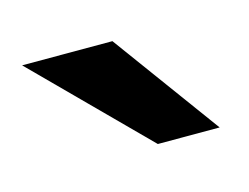

<svg xmlns="http://www.w3.org/2000/svg" viewBox="-40 -762 346 267"><g transform="rotate(-15 133.0 -629.0)"><path d="M249.5 -552H160.5L6.5 -706.5H136.5Z"/></g></svg>

Font: Acari Sans
Style: Bold
Weight: 700
Designer: Alfredo Marco Pradil and Stefan Peev (font) & Cristiano Sobral (main changes)
Foundry: Alfredo Marco Pradil and Stefan Peev (font) & Cristiano Sobral (main changes)
Version: Version 1.063; ttfautohint (v1.8.3)